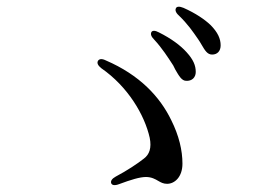

<svg xmlns="http://www.w3.org/2000/svg" viewBox="-20 -708 790 563"><path d="M488 -516 494 -504C505 -485 513 -471 526 -471C543 -470 554 -481 554 -497C554 -516 547 -533 527 -555C509 -575 482 -595 446 -613C435 -619 427 -619 424 -614C421 -608 423 -601 432 -592C456 -566 473 -539 488 -516ZM277 -508C355 -454 404 -371 419 -304C425 -274 418 -255 402 -243C383 -228 353 -208 319 -190C308 -184 304 -177 306 -171C308 -165 316 -163 329 -168C364 -181 390 -189 408 -189C424 -189 435 -183 445 -177C452 -173 459 -169 470 -169C492 -169 515 -189 515 -228C515 -267 505 -310 482 -356C449 -424 390 -488 290 -531C278 -537 270 -535 267 -529C264 -523 267 -516 277 -508ZM504 -663C531 -637 545 -616 561 -593C564 -589 568 -582 571 -577C581 -560 588 -548 602 -548C617 -548 627 -558 627 -575C627 -594 619 -613 597 -635C580 -651 554 -669 518 -685C506 -690 498 -689 496 -684C493 -679 495 -671 504 -663Z"/></svg>

Font: 寒蝉锦书宋 CompactLight
Style: Bold
Weight: 400
Width: 4
Designer: 寒蝉锦书宋{Warren} 思源宋体{Ryoko NISHIZUKA 西塚涼子 (kana & ideographs); Frank Grießhammer (Latin, Greek & Cyrillic); Wenlong ZHANG 
Foundry: Adobe & ChillType
Version: Version 2.000;Glyphs 3.1.1 (3135)